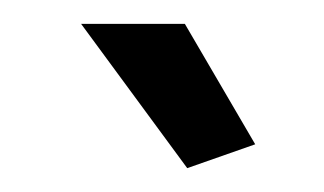

<svg xmlns="http://www.w3.org/2000/svg" viewBox="-20 -750 272 161"><path d="M48 -730H135L194 -629L137 -609Z"/></svg>

Font: Raleway Thin Medium
Style: Regular
Weight: 500
Version: Version 4.026